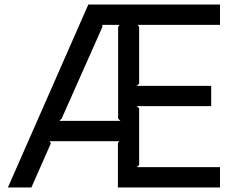

<svg xmlns="http://www.w3.org/2000/svg" viewBox="-20 -830 1064 850"><path d="M954 0H502V-195L507 -205H200L205 -195L119 0H15L371 -810H954V-720H590L596 -710V-460L586 -450H915V-360H586L596 -350V-100L586 -90H954ZM513 -295 503 -305V-710L509 -720H433V-710L253 -305L243 -295Z"/></svg>

Font: TypoPRO Sinkin Sans
Style: 400 Regular
Weight: 400
Designer: Keith Bates
Foundry: K-Type
Version: Sinkin Sans (version 1.0)  by Keith Bates   •   © 2014   www